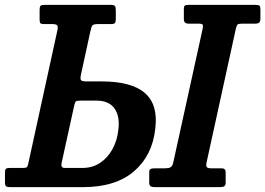

<svg xmlns="http://www.w3.org/2000/svg" viewBox="-58 -770 1091 790"><path d="M912.5 -652 791.5 -99.5Q789 -86 793.5 -81.8Q798 -77.5 810.5 -77.5H854Q870.5 -77.5 870.5 -61V-18.5Q870.5 -7.5 864.8 -3.8Q859 0 847 0H579Q566.5 0 561.2 -4Q556 -8 556 -19.5V-60.5Q556 -71 560.8 -74.2Q565.5 -77.5 580.5 -77.5H621.5Q635 -77.5 643.2 -81.5Q651.5 -85.5 655 -102L776 -652.5Q778.5 -664 776 -668.2Q773.5 -672.5 761 -672.5H719.5Q698.5 -672.5 698.5 -690V-732.5Q698.5 -744.5 702.8 -747.2Q707 -750 718.5 -750H992.5Q1006 -750 1009.8 -746.5Q1013.5 -743 1013.5 -729.5V-695.5Q1013.5 -680.5 1008 -676.5Q1002.5 -672.5 991 -672.5H936Q922.5 -672.5 919 -668.8Q915.5 -665 912.5 -652ZM36.5 -79Q48 -79 51.8 -81.5Q55.5 -84 58 -95.5L178 -644.5Q181.5 -660 177.5 -665.5Q173.5 -671 156.5 -671H123Q112.5 -671 108.8 -674Q105 -677 105 -688.5V-727Q105 -743.5 109.5 -746.8Q114 -750 129.5 -750H396Q411.5 -750 415 -745.2Q418.5 -740.5 418.5 -725V-692.5Q418.5 -679.5 414.8 -675.2Q411 -671 398 -671H346.5Q327.5 -671 322.8 -666Q318 -661 314 -642L275 -462.5Q271 -443.5 276.2 -439.2Q281.5 -435 300.5 -435H360Q483.5 -435 538.2 -387.2Q593 -339.5 581 -241.5Q569.5 -131 493.8 -65.5Q418 0 283 0H-16Q-28.5 0 -33 -3.5Q-37.5 -7 -37.5 -20.5V-60.5Q-37.5 -71.5 -33.8 -75.2Q-30 -79 -18.5 -79ZM273 -356Q258 -356 254 -352.5Q250 -349 247 -334L195.5 -99.5Q191 -79 208 -79H281.5Q322.5 -79 354 -100Q385.5 -121 405 -156.8Q424.5 -192.5 429 -236.5Q436 -291 413.2 -323.5Q390.5 -356 338.5 -356Z"/></svg>

Font: Besley* Narrow Semi
Style: Italic
Weight: 600
Width: 4
Italic angle: -13°
Designer: Owen Earl
Foundry: indestructible type*
Version: Version 3.000; ttfautohint (v1.8.3)